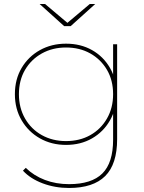

<svg xmlns="http://www.w3.org/2000/svg" viewBox="-20 -737 717 954"><path d="M323 197Q253 197 192 174Q131 151 94 111L108 97Q148 136 203 157Q258 178 323 178Q435 178 488.5 125Q542 72 542 -43V-209L552 -269L542 -329V-517H562V-46Q562 79 502.5 138Q443 197 323 197ZM308 -17Q236 -17 178.5 -49.5Q121 -82 87.5 -139Q54 -196 54 -269Q54 -343 87.5 -399.5Q121 -456 178.5 -488Q236 -520 308 -520Q381 -520 437.5 -488Q494 -456 526.5 -399.5Q559 -343 559 -269Q559 -196 526.5 -139Q494 -82 437.5 -49.5Q381 -17 308 -17ZM308 -36Q376 -36 428.5 -65.5Q481 -95 511.5 -148Q542 -201 542 -269Q542 -338 511.5 -390Q481 -442 428.5 -471.5Q376 -501 308 -501Q241 -501 188 -471.5Q135 -442 104.5 -390Q74 -338 74 -269Q74 -201 104.5 -148Q135 -95 188 -65.5Q241 -36 308 -36ZM299 -607 177 -717H204L318 -621H312L426 -717H453L331 -607Z"/></svg>

Font: Montserrat Thin
Style: Regular
Weight: 100
Designer: Julieta Ulanovsky
Foundry: Julieta Ulanovsky
Version: Version 9.000